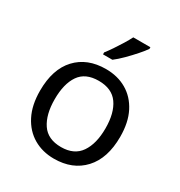

<svg xmlns="http://www.w3.org/2000/svg" viewBox="-181 -893 967 1029"><g transform="rotate(30 302.5 -378.0)"><path d="M551 -269Q551 -136 483.5 -63Q416 10 301 10Q230 10 174.5 -22.5Q119 -55 87 -117.5Q55 -180 55 -269Q55 -402 122 -474Q189 -546 304 -546Q377 -546 432.5 -513.5Q488 -481 519.5 -419.5Q551 -358 551 -269ZM146 -269Q146 -174 183.5 -118.5Q221 -63 303 -63Q384 -63 422 -118.5Q460 -174 460 -269Q460 -364 422 -418Q384 -472 302 -472Q220 -472 183 -418Q146 -364 146 -269ZM451 -756Q439 -738 414 -709.5Q389 -681 360.5 -652.5Q332 -624 308 -606H250V-618Q265 -637 282.5 -663Q300 -689 317 -716.5Q334 -744 345 -766H451Z"/></g></svg>

Font: Noto Sans Myanmar UI
Style: Regular
Weight: 400
Designer: Monotype Design Team
Foundry: Monotype Imaging Inc.
Version: Version 2.103; ttfautohint (v1.8.4.7-5d5b)